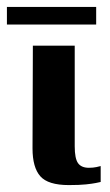

<svg xmlns="http://www.w3.org/2000/svg" viewBox="-50 -531 319 555"><path d="M149 4Q89 4 66.5 -21.5Q44 -47 44 -102L45 -399H166V-108Q166 -73 175.5 -59.5Q185 -46 207 -46Q219 -46 228.5 -48Q238 -50 241 -51V-5Q237 -4 227 -2Q217 0 198.5 2Q180 4 149 4ZM-30 -460V-511H228V-460Z"/></svg>

Font: Genos Thin SemiBold
Style: Regular
Weight: 600
Version: Version 1.010